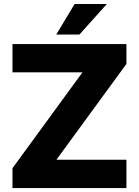

<svg xmlns="http://www.w3.org/2000/svg" viewBox="-20 -950 702 970"><path d="M43 0V-100.1L396.5 -584.5H43V-727.5H618.7V-627L265.1 -143.1H618.7V0ZM264.2 -775.4 356.9 -929.7H519.5L381.3 -775.4Z"/></svg>

Font: Inter Display Extra Bold
Style: Regular
Weight: 800
Designer: Rasmus Andersson
Foundry: rsms
Version: Version 4.000;git-4fc901f